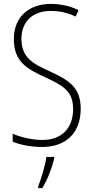

<svg xmlns="http://www.w3.org/2000/svg" viewBox="-20 -744 479 985"><path d="M394 -186C394 -297 333 -333 231 -380C149 -417 90 -449 90 -544C90 -635 149 -688 241 -688C278 -688 323 -681 368 -659L383 -692C345 -711 294 -724 241 -724C131 -724 51 -660 51 -543C51 -428 119 -390 209 -349C307 -304 355 -275 355 -184C355 -86 296 -26 198 -26C143 -26 87 -40 45 -58V-17C87 0 141 10 197 10C316 10 394 -60 394 -186ZM258 70V61H218C213 102 190 177 176 212V221H197C225 176 246 117 258 70Z"/></svg>

Font: Noto Sans Gurmukhi Condensed ExtraLight
Style: Regular
Weight: 200
Width: 3
Designer: Jelle Bosma - Monotype Design Team
Foundry: Monotype Imaging Inc.
Version: Version 2.004